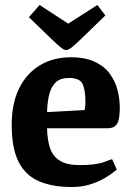

<svg xmlns="http://www.w3.org/2000/svg" viewBox="-20 -739 520 771"><path d="M268 12Q191 12 137 -11Q83 -34 55 -88.5Q27 -143 27 -238Q27 -324 57 -384.5Q87 -445 140.5 -477Q194 -509 264 -509Q323 -509 361.5 -490.5Q400 -472 421.5 -442Q443 -412 452 -377Q461 -342 461 -308Q461 -256 449 -240Q437 -224 414 -224H169Q170 -176 181.5 -143Q193 -110 221.5 -93Q250 -76 301 -76Q363 -76 396.5 -88Q430 -100 430 -100L449 -58Q449 -58 436 -47.5Q423 -37 399 -23Q375 -9 342 1.5Q309 12 268 12ZM169 -289 320 -297Q323 -315 323 -329Q323 -378 311.5 -402Q300 -426 257 -426Q222 -426 203.5 -408Q185 -390 177.5 -359Q170 -328 169 -289ZM246 -538Q237 -538 223 -549.5Q209 -561 187 -582L96 -670L139 -719L254 -644L371 -719L403 -677L305 -582Q283 -561 269 -549.5Q255 -538 246 -538Z"/></svg>

Font: Faustina VF Beta
Style: Regular
Weight: 400
Designer: Alfonso Garcia
Foundry: Omnibus-Type
Version: Version 1.006